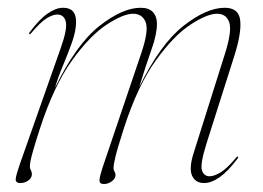

<svg xmlns="http://www.w3.org/2000/svg" viewBox="-20 -452 660 482"><path d="M237 -30 335 -319.5Q354 -376 345.5 -396.8Q337 -417.5 314 -417.5Q289.5 -417.5 247.5 -390Q205.5 -362.5 160.5 -299.8Q115.5 -237 81 -131.5Q69 -94.5 63.5 -75.2Q58 -56 56.5 -47.5Q55 -39 55 -33.5Q55 -29 57.5 -24.8Q60 -20.5 60 -14.5Q60 -5.5 51.2 1Q42.5 7.5 31 7.5Q18.5 7.5 19.5 -3Q20.5 -13.5 30 -40.5L132 -330Q149.5 -379 145.2 -397.2Q141 -415.5 123.5 -415.5Q112.5 -415.5 97 -406Q81.5 -396.5 58 -368.5Q55 -365 53.5 -366.5Q52 -368 54.5 -371Q78.5 -403.5 99.5 -418Q120.5 -432.5 138.5 -432.5Q171 -432.5 171 -397.5Q171 -374.5 160.8 -345.8Q150.5 -317 138 -287.2Q125.5 -257.5 118 -231.5Q171 -340.5 229.2 -386.5Q287.5 -432.5 333 -432.5Q354 -432.5 364 -421.5Q374 -410.5 374 -392.5Q374 -366 360.5 -328.2Q347 -290.5 329.5 -233.5Q382.5 -341.5 440.5 -387Q498.5 -432.5 544 -432.5Q579.5 -432.5 583 -401Q586.5 -369.5 568.5 -312.5L498 -90.5Q482 -39 487 -24.2Q492 -9.5 506 -9.5Q517.5 -9.5 533.5 -19Q549.5 -28.5 573 -56.5Q575.5 -60 577.5 -58.5Q579 -57 576.5 -54Q552.5 -22 531.5 -7.2Q510.5 7.5 492.5 7.5Q470.5 7.5 462.2 -11Q454 -29.5 466 -67.5L545.5 -319.5Q563 -376 555.2 -396.8Q547.5 -417.5 525 -417.5Q500 -417.5 458 -390Q416 -362.5 371 -300Q326 -237.5 291.5 -131.5Q274.5 -78.5 269.8 -58.5Q265 -38.5 265 -30Q265 -25 267.5 -21.2Q270 -17.5 270 -12Q270 -4 260.8 3Q251.5 10 241 10Q229 10 229.8 0Q230.5 -10 237 -30Z"/></svg>

Font: Fraunces 144pt S000 Thin
Style: Italic
Weight: 100
Italic angle: -16°
Version: Version 1.000; ttfautohint (v1.8.3)